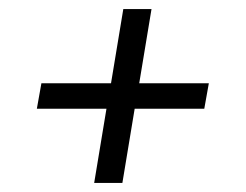

<svg xmlns="http://www.w3.org/2000/svg" viewBox="-20 -551 540 422"><path d="M187 -149 214 -312H61L71 -368H224L251 -531H313L286 -368H439L429 -312H276L249 -149Z"/></svg>

Font: Iosevka Curly Light
Style: Italic
Weight: 300
Italic angle: -9°
Monospace: yes
Designer: Belleve Invis
Foundry: Belleve Invis
Version: Version 22.1.2; ttfautohint (v1.8.4)